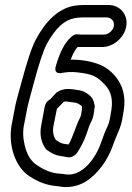

<svg xmlns="http://www.w3.org/2000/svg" viewBox="-20 -690 529 772"><path d="M154 -230C151 -216 149 -202 146 -187C139 -152 144 -120 163 -93C169 -85 171 -86 184 -77C196 -69 212 -64 228 -62C241 -60 250 -58 251 -58C268 -54 284 -67 291 -77C305 -99 318 -123 327 -149C335 -173 341 -190 344 -195C350 -206 354 -217 356 -228L361 -261C362 -265 360 -269 359 -272C356 -291 347 -302 336 -310C325 -318 313 -325 299 -327C266 -332 240 -338 212 -321C205 -317 201 -311 195 -305L185 -294C182 -290 179 -289 176 -287C159 -277 159 -254 154 -230ZM209 -253C213 -256 214 -258 220 -264L229 -273C234 -278 236 -283 246 -282C256 -281 268 -279 284 -277C291 -276 304 -268 309 -263C309 -261 310 -258 310 -256L306 -228C305 -224 303 -219 300 -213C287 -189 272 -136 256 -109C252 -110 247 -110 241 -111C224 -113 214 -121 204 -128C194 -145 191 -163 195 -184C200 -208 204 -230 209 -253ZM438 -586C435 -568 417 -551 398 -551H303C294 -551 284 -557 267 -542C238 -517 220 -477 205 -426C205 -426 191 -389 230 -397C247 -400 268 -402 292 -399C350 -392 369 -385 403 -348C427 -322 434 -290 428 -249L424 -225C421 -206 417 -191 412 -181C404 -165 396 -145 387 -118C371 -71 340 -24 303 -2C279 12 258 14 237 10C231 9 226 9 217 8C188 6 160 -5 130 -25C106 -40 89 -65 79 -107C72 -137 71 -165 78 -195C84 -223 89 -258 97 -286L114 -349C136 -433 155 -488 167 -511C204 -580 241 -610 280 -617C290 -619 301 -620 313 -620H408C427 -620 441 -605 438 -586ZM488 -586C495 -632 462 -670 416 -670H321C306 -670 292 -669 279 -667C215 -656 163 -605 123 -529C106 -496 88 -440 65 -354L48 -292C40 -263 35 -228 29 -199C8 -104 45 -15 99 19C132 41 168 55 206 58C213 59 218 60 221 60C253 66 292 60 325 40C374 9 414 -47 435 -108C452 -157 467 -174 474 -225L478 -249C486 -301 474 -348 443 -384C423 -408 398 -424 376 -432C347 -443 306 -451 264 -450C273 -473 282 -490 292 -501H296H391C437 -501 481 -540 488 -586Z"/></svg>

Font: AppleStorm
Style: XbdOutIta
Weight: 800
Foundry: Cannot Into Space Fonts
Version: Version 1.01